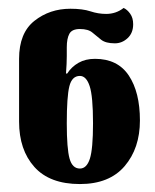

<svg xmlns="http://www.w3.org/2000/svg" viewBox="-20 -844 391 483"><path d="M181 -381Q105 -381 66.5 -424Q28 -467 28 -538V-696Q28 -761 66.5 -791.5Q105 -822 157 -822Q188 -822 207.5 -815.5Q227 -809 247 -809Q272 -809 291 -824Q300 -820 307.5 -809.5Q315 -799 315 -783Q315 -761 301 -748Q287 -735 269 -735Q246 -735 234.5 -744Q223 -753 212.5 -762Q202 -771 181 -771Q161 -771 154.5 -759Q148 -747 148 -725V-703Q148 -685 146 -659H149Q160 -676 177.5 -686Q195 -696 219 -696Q276 -696 304 -654Q332 -612 332 -541Q332 -471 293.5 -426Q255 -381 181 -381ZM181 -420Q198 -420 206 -444.5Q214 -469 214 -534Q214 -602 205.5 -627.5Q197 -653 181 -653Q161 -653 154.5 -627Q148 -601 148 -534Q148 -470 155 -445Q162 -420 181 -420Z"/></svg>

Font: Noto Serif Georgian Condensed ExtraBold
Style: Regular
Weight: 800
Width: 3
Designer: Monotype Design Team, Akaki Razmadze
Foundry: Google LLC
Version: Version 2.003; ttfautohint (v1.8.4.7-5d5b)